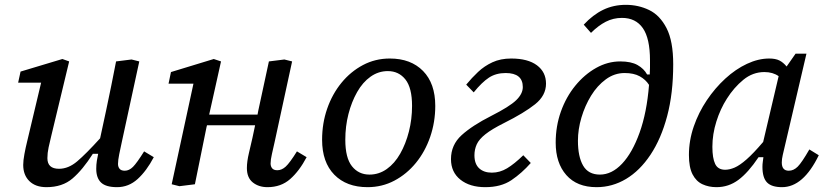

<svg xmlns="http://www.w3.org/2000/svg" viewBox="-20 -762 3406 794"><path d="M172 12Q127 12 101.5 -13Q76 -38 76 -80Q76 -98 81 -125Q86 -152 92 -176L150 -420H55L65 -466L238 -518L266 -508L192 -200Q186 -176 181 -152.5Q176 -129 176 -108Q176 -64 224 -64Q263 -64 299.5 -95Q336 -126 394 -190L419 -306Q430 -356 440 -407Q450 -458 460 -508L524 -516L556 -508L484 -176Q478 -149 473 -124Q468 -99 468 -84Q468 -72 474.5 -64Q481 -56 496 -56Q514 -56 530 -72Q546 -88 576 -136L616 -112Q586 -55 549 -21.5Q512 12 464 12Q418 12 398 -7Q378 -26 378 -64Q378 -81 380.5 -97Q383 -113 386 -126H364Q322 -60 280 -24Q238 12 172 12Z M722 8 690 0 780 -416H677L687 -464L864 -518L894 -508L870 -400L845 -288H1045L1048 -304Q1059 -355 1070 -406Q1081 -457 1092 -508L1156 -516L1188 -508L1116 -176Q1110 -149 1104.5 -125Q1099 -101 1099 -86Q1099 -74 1105.5 -66Q1112 -58 1127 -58Q1145 -58 1161.5 -73Q1178 -88 1208 -136L1248 -112Q1218 -55 1180 -21.5Q1142 12 1086 12Q1050 12 1025.5 -7.5Q1001 -27 1001 -67Q1001 -94 1009.5 -129.5Q1018 -165 1024 -192L1035 -244H836L834 -236Q822 -177 810 -118Q798 -59 786 0Z M1500 12Q1413 12 1362.5 -39.5Q1312 -91 1312 -184Q1312 -252 1333 -312.5Q1354 -373 1392 -419.5Q1430 -466 1481 -493Q1532 -520 1592 -520Q1679 -520 1729.5 -468.5Q1780 -417 1780 -324Q1780 -257 1759 -196Q1738 -135 1700 -88.5Q1662 -42 1611 -15Q1560 12 1500 12ZM1508 -40Q1547 -40 1579.5 -63Q1612 -86 1635 -126.5Q1658 -167 1671 -218Q1684 -269 1684 -324Q1684 -399 1656.5 -433.5Q1629 -468 1584 -468Q1545 -468 1512.5 -445Q1480 -422 1457 -381.5Q1434 -341 1421 -290.5Q1408 -240 1408 -184Q1408 -109 1435.5 -74.5Q1463 -40 1508 -40Z M1987 12Q1923 12 1884 -19Q1845 -50 1845 -104Q1845 -163 1889 -203Q1933 -243 2012 -283Q2087 -321 2114.5 -347.5Q2142 -374 2142 -402Q2142 -460 2071 -460Q2031 -460 2002 -441Q1973 -422 1939 -380L1908 -412Q1931 -440 1957 -464.5Q1983 -489 2016.5 -504.5Q2050 -520 2094 -520Q2163 -520 2200.5 -492Q2238 -464 2238 -416Q2238 -367 2193 -331Q2148 -295 2064 -253Q2014 -228 1987.5 -207Q1961 -186 1951.5 -165Q1942 -144 1942 -120Q1942 -84 1961.5 -66Q1981 -48 2014 -48Q2047 -48 2077 -66Q2107 -84 2144 -120L2175 -88Q2138 -46 2095 -17Q2052 12 1987 12Z M2370 -180Q2370 -114 2391.5 -77Q2413 -40 2461 -40Q2510 -40 2552.5 -85Q2595 -130 2625 -213.5Q2655 -297 2664 -411Q2650 -433 2625.5 -446.5Q2601 -460 2563 -460Q2521 -460 2485.5 -434Q2450 -408 2424.5 -366.5Q2399 -325 2384.5 -276Q2370 -227 2370 -180ZM2447 12Q2366 12 2322 -38Q2278 -88 2278 -172Q2278 -240 2299.5 -300.5Q2321 -361 2359 -407.5Q2397 -454 2445 -481Q2493 -508 2545 -508Q2590 -508 2616.5 -493Q2643 -478 2656 -454H2667Q2668 -468 2668 -482.5Q2668 -497 2668 -512Q2668 -603 2638.5 -645.5Q2609 -688 2552 -688Q2516 -688 2485 -672Q2454 -656 2424 -626L2394 -660Q2432 -701 2474.5 -721.5Q2517 -742 2568 -742Q2620 -742 2664.5 -720.5Q2709 -699 2736.5 -645.5Q2764 -592 2764 -496Q2764 -376 2739 -282Q2714 -188 2670 -122Q2626 -56 2569 -22Q2512 12 2447 12Z M2926 -155Q2926 -108 2937.5 -84Q2949 -60 2979 -60Q2997 -60 3018 -69Q3039 -78 3067.5 -103Q3096 -128 3136 -175L3200 -447Q3176 -464 3141 -464Q3093 -464 3054 -432Q3015 -400 2986 -354Q2959 -312 2942.5 -259.5Q2926 -207 2926 -155ZM3214 12Q3171 12 3152 -7.5Q3133 -27 3133 -72Q3133 -83 3134.5 -93Q3136 -103 3137 -112H3117Q3074 -48 3033.5 -18Q2993 12 2943 12Q2911 12 2885 0Q2859 -12 2844 -41Q2829 -70 2829 -121Q2829 -181 2849 -239Q2869 -297 2903 -347.5Q2937 -398 2979.5 -437Q3022 -476 3069 -498Q3116 -520 3161 -520Q3187 -520 3203 -512Q3219 -504 3233 -487L3270 -540H3315L3228 -168Q3221 -138 3217 -121Q3213 -104 3213 -90Q3213 -56 3242 -56Q3262 -56 3279 -73Q3296 -90 3327 -144L3366 -120Q3302 12 3214 12Z"/></svg>

Font: Source Serif 4 Caption
Style: Italic
Weight: 400
Italic angle: -12°
Designer: Frank Grießhammer
Foundry: Adobe Systems Incorporated
Version: Version 4.004;hotconv 1.0.117;makeotfexe 2.5.65602